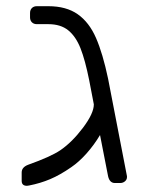

<svg xmlns="http://www.w3.org/2000/svg" viewBox="-20 -591 470 620"><path d="M390 -19Q390 -11 383.5 -5.5Q377 0 368 0H351Q334 0 329 -22L303 -155Q284 -123 259.5 -95.5Q235 -68 210 -51Q174 -26 142 -12.5Q110 1 74 8L67 9Q50 9 50 -7V-34Q50 -51 71 -59Q144 -85 175 -106Q213 -132 248 -178.5Q283 -225 283 -254L268 -332Q255 -397 240 -435Q225 -473 200.5 -493Q176 -513 136 -513H99Q89 -513 83 -519Q77 -525 77 -535V-549Q77 -559 83 -565Q89 -571 99 -571H136Q194 -571 231 -545Q268 -519 290 -468.5Q312 -418 329 -337L390 -22Z"/></svg>

Font: Hezaedrus Light
Style: Regular
Weight: 300
Designer: Hubert & Fischer
Foundry: Hubert & Fischer
Version: Version 1.10;September 3, 2019;FontCreator 11.5.0.2425 64-bi